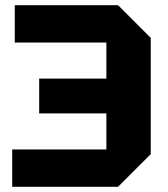

<svg xmlns="http://www.w3.org/2000/svg" viewBox="-20 -720 646 740"><path d="M561 -126 435 0H27V-144H390V-556H37V-700H435L561 -574ZM491 -283H131V-417H491Z"/></svg>

Font: Tektur
Style: Bold
Weight: 700
Designer: Adam Jagosz
Foundry: Adam Jagosz
Version: Version 1.005;gftools[0.9.30]